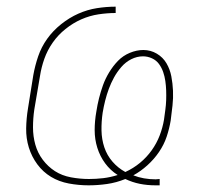

<svg xmlns="http://www.w3.org/2000/svg" viewBox="-20 -548 640 576"><path d="M447 8Q422 8 399.5 3.5Q377 -1 356 -11Q329 0 301 4Q273 8 246 8Q216 8 186.5 2.5Q157 -3 133 -17.5Q109 -32 92 -55Q75 -78 66.5 -105.5Q58 -133 58.5 -163Q59 -193 64 -223L80 -323Q85 -351 94.5 -379Q104 -407 121.5 -431.5Q139 -456 163.5 -475.5Q188 -495 215 -507Q242 -519 270.5 -523.5Q299 -528 327 -528V-509Q302 -509 275.5 -505Q249 -501 224 -490Q199 -479 176.5 -461Q154 -443 138 -420Q122 -397 113 -371.5Q104 -346 100 -320L83 -220Q79 -193 79 -166Q79 -139 86 -114Q93 -89 108.5 -68.5Q124 -48 145 -34.5Q166 -21 193 -16Q220 -11 247 -11Q268 -11 289.5 -13.5Q311 -16 333 -23Q311 -37 295.5 -58Q280 -79 272 -104.5Q264 -130 264 -157.5Q264 -185 269 -213Q272 -233 277 -253Q282 -273 289 -292.5Q296 -312 307.5 -331Q319 -350 334 -365.5Q349 -381 369.5 -389.5Q390 -398 410 -398Q432 -398 450.5 -387Q469 -376 479.5 -358Q490 -340 494 -319Q498 -298 499 -276Q500 -254 497.5 -231.5Q495 -209 492 -186Q488 -162 480 -138Q472 -114 457 -92Q442 -70 422 -52Q402 -34 380 -22Q395 -16 412 -13Q429 -10 447 -10Q450 -10 453 -10.5Q456 -11 459 -11V8ZM356 -32Q380 -43 400 -59.5Q420 -76 435 -97Q450 -118 459 -141.5Q468 -165 472 -189Q474 -204 476 -218.5Q478 -233 478.5 -247.5Q479 -262 478.5 -276.5Q478 -291 476 -305Q474 -319 469.5 -332Q465 -345 457 -356Q449 -367 436 -373Q423 -379 409 -379Q391 -379 374 -370.5Q357 -362 344 -347Q331 -332 322 -315.5Q313 -299 306.5 -281.5Q300 -264 295.5 -246Q291 -228 288 -210Q284 -183 284.5 -156.5Q285 -130 293 -106Q301 -82 317.5 -63Q334 -44 356 -32Z"/></svg>

Font: Iosevka Thin Extended
Style: Italic
Weight: 100
Width: 7
Italic angle: -9°
Monospace: yes
Designer: Belleve Invis
Foundry: Belleve Invis
Version: Version 32.5.0; ttfautohint (v1.8.4)